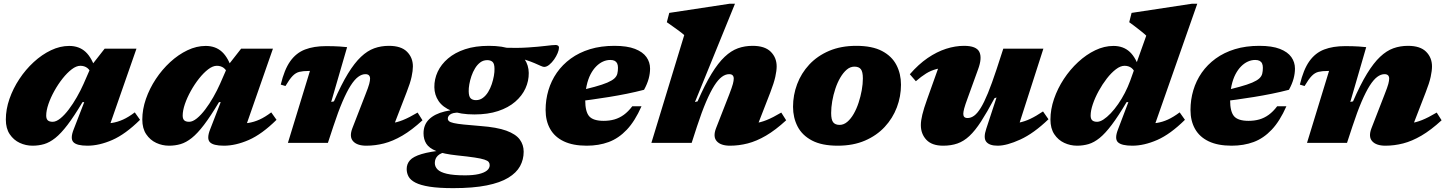

<svg xmlns="http://www.w3.org/2000/svg" viewBox="-20 -759 7683 1020"><path d="M371.5 -72 427.5 -216.5H418.5Q374 -142 339 -96Q304 -50 273.8 -26Q243.5 -2 214.5 6.5Q185.5 15 153 15Q117 15 84.8 0Q52.5 -15 31.8 -45.8Q11 -76.5 11 -124Q11 -178 30.2 -233.5Q49.5 -289 82.8 -339.2Q116 -389.5 159.2 -429.2Q202.5 -469 250.8 -492Q299 -515 347.5 -515Q400.5 -515 434.8 -483.2Q469 -451.5 489.5 -383.5L471 -354.5Q459.5 -386 444 -397.8Q428.5 -409.5 407 -409.5Q385.5 -409.5 361 -390.8Q336.5 -372 312.5 -341.8Q288.5 -311.5 268.8 -276Q249 -240.5 237.2 -206Q225.5 -171.5 225.5 -145Q225.5 -127.5 233.8 -119.8Q242 -112 260 -112Q278.5 -112 300.8 -130Q323 -148 345.5 -177.8Q368 -207.5 388.2 -243Q408.5 -278.5 424 -313.5L467.5 -413L536 -500.5H705L543.5 -37.5L503.5 -101.5Q543 -101 573.8 -105.8Q604.5 -110.5 633.8 -123.8Q663 -137 696 -162L724 -122.5Q646.5 -46 576.8 -15.5Q507 15 444.5 15Q387.5 15 369.8 -4Q352 -23 371.5 -72Z M1096.5 -72 1152.5 -216.5H1143.5Q1099 -142 1064 -96Q1029 -50 998.8 -26Q968.5 -2 939.5 6.5Q910.5 15 878 15Q842 15 809.8 0Q777.5 -15 756.8 -45.8Q736 -76.5 736 -124Q736 -178 755.2 -233.5Q774.5 -289 807.8 -339.2Q841 -389.5 884.2 -429.2Q927.5 -469 975.8 -492Q1024 -515 1072.5 -515Q1125.5 -515 1159.8 -483.2Q1194 -451.5 1214.5 -383.5L1196 -354.5Q1184.5 -386 1169 -397.8Q1153.5 -409.5 1132 -409.5Q1110.5 -409.5 1086 -390.8Q1061.5 -372 1037.5 -341.8Q1013.5 -311.5 993.8 -276Q974 -240.5 962.2 -206Q950.5 -171.5 950.5 -145Q950.5 -127.5 958.8 -119.8Q967 -112 985 -112Q1003.5 -112 1025.8 -130Q1048 -148 1070.5 -177.8Q1093 -207.5 1113.2 -243Q1133.5 -278.5 1149 -313.5L1192.5 -413L1261 -500.5H1430L1268.5 -37.5L1228.5 -101.5Q1268 -101 1298.8 -105.8Q1329.5 -110.5 1358.8 -123.8Q1388 -137 1421 -162L1449 -122.5Q1371.5 -46 1301.8 -15.5Q1232 15 1169.5 15Q1112.5 15 1094.8 -4Q1077 -23 1096.5 -72Z M1496.5 -302 1471.5 -309.5Q1490.5 -389.5 1522 -433.8Q1553.5 -478 1600.5 -496Q1647.5 -514 1712 -514Q1734.5 -514 1750.8 -513.5Q1767 -513 1784 -512Q1801 -511 1824 -508.5L1739.5 -217.5L1754 -220.5Q1793 -310 1828.2 -367.5Q1863.5 -425 1897.8 -457.2Q1932 -489.5 1968.2 -502.5Q2004.5 -515.5 2046 -515.5Q2111 -515.5 2142.2 -484.2Q2173.5 -453 2173.5 -406Q2173.5 -383.5 2166.5 -350.8Q2159.5 -318 2140 -268.5L2053 -43.5L1998.5 -104Q2030.5 -101.5 2059 -104.8Q2087.5 -108 2120.2 -121Q2153 -134 2198.5 -161L2224.5 -120Q2168 -68 2117.5 -38.5Q2067 -9 2020 3Q1973 15 1926.5 15Q1877 15 1855.8 -8.8Q1834.5 -32.5 1852 -78L1921.5 -257Q1937 -296 1941.5 -313.2Q1946 -330.5 1946 -341.5Q1946 -352.5 1940 -358.8Q1934 -365 1921 -365Q1902 -365 1882.5 -350.5Q1863 -336 1842.5 -303.8Q1822 -271.5 1799.2 -218.5Q1776.5 -165.5 1751 -88L1722 0H1509.5L1626.5 -382Q1625 -382 1623.2 -382Q1621.5 -382 1619 -382Q1589.5 -382 1570.2 -377.2Q1551 -372.5 1534.5 -355.5Q1518 -338.5 1496.5 -302Z M2870.5 -403.5Q2865 -403.5 2852.2 -409.2Q2839.5 -415 2819.8 -423.5Q2800 -432 2773.8 -440.5Q2747.5 -449 2715 -454.8Q2682.5 -460.5 2644 -460.5L2655 -505.5Q2728.5 -503 2784.8 -506.8Q2841 -510.5 2878.8 -515.2Q2916.5 -520 2932.5 -520Q2938.5 -520 2944 -516.8Q2949.5 -513.5 2949.5 -505.5Q2949.5 -494 2942.5 -477Q2935.5 -460 2923.8 -443.2Q2912 -426.5 2898 -415Q2884 -403.5 2870.5 -403.5ZM2509 -227Q2529 -227 2545.2 -239Q2561.5 -251 2573.2 -270.2Q2585 -289.5 2592.5 -312Q2600 -334.5 2603.8 -356Q2607.5 -377.5 2607 -393Q2607 -420.5 2596.8 -430Q2586.5 -439.5 2568.5 -439.5Q2547.5 -439.5 2531.5 -427.5Q2515.5 -415.5 2503.8 -396.2Q2492 -377 2484.5 -354.8Q2477 -332.5 2473.2 -311Q2469.5 -289.5 2470 -273.5Q2470.5 -246 2480.5 -236.5Q2490.5 -227 2509 -227ZM2577 -515.5Q2652 -515.5 2698.5 -496.5Q2745 -477.5 2766.8 -444.8Q2788.5 -412 2789 -371.5Q2789.5 -329 2771.5 -289.5Q2753.5 -250 2717 -218.5Q2680.5 -187 2626.2 -169Q2572 -151 2500 -151Q2425.5 -151 2378.8 -170.2Q2332 -189.5 2310 -222.2Q2288 -255 2287.5 -295.5Q2287 -338.5 2305.2 -377.8Q2323.5 -417 2360 -448.2Q2396.5 -479.5 2450.8 -497.5Q2505 -515.5 2577 -515.5ZM2388 240.5Q2311 240.5 2262.2 232.8Q2213.5 225 2187 211.2Q2160.5 197.5 2150.5 179Q2140.5 160.5 2140.5 139Q2140.5 112 2157.8 92.5Q2175 73 2219.5 59.5Q2264 46 2346 38L2362.5 38.5L2358 47Q2339.5 49.5 2326.8 54.8Q2314 60 2306 67.8Q2298 75.5 2294 85.2Q2290 95 2290 107Q2290 126.5 2304.5 141.2Q2319 156 2354 164.2Q2389 172.5 2450.5 172.5Q2493.5 172.5 2522.8 165.8Q2552 159 2566.8 147Q2581.5 135 2581.5 118.5Q2581.5 108.5 2576 101.5Q2570.5 94.5 2553.2 88.8Q2536 83 2501.2 77.8Q2466.5 72.5 2408 66.5Q2336.5 59 2298 43.5Q2259.5 28 2244.8 4.5Q2230 -19 2230 -51Q2230 -96.5 2259.5 -125.2Q2289 -154 2343.2 -167Q2397.5 -180 2471 -177.5L2448.5 -160.5Q2394.5 -163.5 2376.8 -154Q2359 -144.5 2359 -129Q2359 -121 2365.5 -115.2Q2372 -109.5 2390.5 -105.2Q2409 -101 2443.2 -97.5Q2477.5 -94 2533 -89.5Q2620 -83 2670 -64.8Q2720 -46.5 2741 -18.2Q2762 10 2762 47Q2762 88.5 2742.8 123.8Q2723.5 159 2680.5 185.2Q2637.5 211.5 2565.5 226Q2493.5 240.5 2388 240.5Z M3222 -440.5Q3202.5 -440.5 3183.5 -432Q3164.5 -423.5 3147.5 -406.5Q3130.5 -389.5 3117.2 -364Q3104 -338.5 3096.5 -304.2Q3089 -270 3089 -226.5Q3089 -165.5 3110.2 -141.2Q3131.5 -117 3187 -117Q3218 -117 3244.2 -124.5Q3270.5 -132 3294 -149Q3317.5 -166 3339 -194.5H3388Q3353.5 -116 3310 -70Q3266.5 -24 3213.8 -4.5Q3161 15 3097 15Q3024 15 2975.5 -8Q2927 -31 2902.8 -73.8Q2878.5 -116.5 2878.5 -175Q2878.5 -229 2893.5 -279.5Q2908.5 -330 2938.2 -372.8Q2968 -415.5 3012.2 -447.8Q3056.5 -480 3114.5 -497.8Q3172.5 -515.5 3244 -515.5Q3312 -515.5 3353.5 -499.2Q3395 -483 3414.2 -455.8Q3433.5 -428.5 3433.5 -394.5Q3433.5 -368.5 3426 -340.8Q3418.5 -313 3401.5 -282Q3357.5 -270.5 3310.5 -261Q3263.5 -251.5 3215.8 -243.8Q3168 -236 3120.8 -229.5Q3073.5 -223 3028.5 -218.5L3031.5 -270Q3096.5 -286 3139 -297.8Q3181.5 -309.5 3206.5 -320.2Q3231.5 -331 3243.8 -342.2Q3256 -353.5 3259.5 -367.2Q3263 -381 3263 -399Q3263 -412.5 3258.8 -421.8Q3254.5 -431 3245.5 -435.8Q3236.5 -440.5 3222 -440.5Z M3683 -88 3654.5 0H3440.5L3615 -572.5Q3606.5 -580.5 3590 -592.8Q3573.5 -605 3555.2 -618Q3537 -631 3522.5 -641L3535.5 -690.5L3855 -739H3884.5L3672 -217L3686 -220.5Q3725 -310 3760.2 -367.5Q3795.5 -425 3829.8 -457.2Q3864 -489.5 3900.2 -502.5Q3936.5 -515.5 3978 -515.5Q4043 -515.5 4074.5 -484.2Q4106 -453 4106 -406Q4106 -383.5 4098.8 -350.8Q4091.5 -318 4072.5 -268.5L3985 -43.5L3930.5 -104Q3963 -101.5 3991.2 -104.8Q4019.5 -108 4052.2 -121Q4085 -134 4130.5 -161L4156.5 -120Q4100 -68 4049.5 -38.5Q3999 -9 3952 3Q3905 15 3858.5 15Q3809 15 3787.8 -8.8Q3766.5 -32.5 3784 -78L3854 -257Q3869 -296 3873.5 -313.2Q3878 -330.5 3878 -341.5Q3878 -352.5 3872.2 -358.8Q3866.5 -365 3853.5 -365Q3834 -365 3814.5 -350.5Q3795 -336 3774.5 -303.8Q3754 -271.5 3731.2 -218.5Q3708.5 -165.5 3683 -88Z M4529 -515.5Q4613.5 -515.5 4665.8 -488Q4718 -460.5 4742.2 -413.8Q4766.5 -367 4766.5 -309Q4766.5 -246.5 4744.5 -188.5Q4722.5 -130.5 4680 -84.8Q4637.5 -39 4575 -12Q4512.5 15 4430.5 15Q4346 15 4293.8 -12.5Q4241.5 -40 4217.2 -87Q4193 -134 4193 -191.5Q4193 -254 4214.8 -312Q4236.5 -370 4279.2 -416Q4322 -462 4384.8 -488.8Q4447.5 -515.5 4529 -515.5ZM4440.5 -95.5Q4462 -95.5 4481 -111.5Q4500 -127.5 4515.2 -154Q4530.5 -180.5 4541.2 -213.2Q4552 -246 4558 -279.5Q4564 -313 4564 -342Q4564 -378 4553.2 -391.5Q4542.5 -405 4519 -405Q4497 -405 4478.2 -389Q4459.5 -373 4444 -346.5Q4428.5 -320 4417.8 -287.5Q4407 -255 4401.2 -221.5Q4395.5 -188 4395.5 -158.5Q4395.5 -122.5 4406.5 -109Q4417.5 -95.5 4440.5 -95.5Z M5219.5 -75 5274 -241 5263.5 -237.5Q5223.5 -162.5 5191.8 -113.5Q5160 -64.5 5130 -36.5Q5100 -8.5 5066.5 3.2Q5033 15 4990.5 15Q4931 15 4901.5 -16.2Q4872 -47.5 4872 -94.5Q4872 -117.5 4879.8 -149.8Q4887.5 -182 4905.5 -232L4986 -457.5L5027 -400.5Q4985.5 -400 4955.5 -392.2Q4925.5 -384.5 4899.8 -368.5Q4874 -352.5 4845.5 -327.5L4813.5 -364.5Q4859.5 -417.5 4908.2 -450.8Q4957 -484 5006 -499.8Q5055 -515.5 5101.5 -515.5Q5167 -515.5 5182.8 -483.2Q5198.5 -451 5176 -390.5L5121.5 -240Q5107 -201 5102.2 -182.5Q5097.5 -164 5097.5 -154Q5097.5 -143 5103 -137.5Q5108.5 -132 5120.5 -132Q5138 -132 5155 -144.2Q5172 -156.5 5190 -185.5Q5208 -214.5 5228.5 -264.5Q5249 -314.5 5274 -390L5310 -500.5H5523L5373 -33.5L5322.5 -102.5Q5360.5 -101.5 5391.5 -107.2Q5422.5 -113 5453.2 -127.5Q5484 -142 5521 -167L5550 -125.5Q5472 -50.5 5400.5 -17.8Q5329 15 5280 15Q5236.5 15 5219.8 -5.5Q5203 -26 5219.5 -75Z M6018 -354.5Q6006 -387 5990.8 -398.2Q5975.5 -409.5 5954 -409.5Q5932.5 -409.5 5908 -390.8Q5883.5 -372 5860 -341.8Q5836.5 -311.5 5817 -276Q5797.5 -240.5 5785.8 -206Q5774 -171.5 5774 -145Q5774 -127.5 5782.5 -119.8Q5791 -112 5808.5 -112Q5823.5 -112 5842 -124Q5860.5 -136 5880.8 -157.2Q5901 -178.5 5920.2 -206.2Q5939.5 -234 5955.8 -265.5Q5972 -297 5984 -329.5L6069.5 -569.5Q6061 -578 6044.5 -591.2Q6028 -604.5 6010.2 -618Q5992.5 -631.5 5979 -641L5991.5 -690.5L6311 -739H6340.5L6094.5 -37.5L6054 -101.5Q6093.5 -101 6124.5 -105.8Q6155.5 -110.5 6184.5 -123.8Q6213.5 -137 6247 -162L6275 -122.5Q6197.5 -46 6127.8 -15.5Q6058 15 5995.5 15Q5938.5 15 5919.2 -3.2Q5900 -21.5 5919 -70.5L5974.5 -216.5H5965Q5921 -142 5886.2 -96Q5851.5 -50 5821.8 -26Q5792 -2 5763 6.5Q5734 15 5702 15Q5666 15 5633.8 0Q5601.5 -15 5581 -45.8Q5560.5 -76.5 5560.5 -124Q5560.5 -178 5579.5 -233.5Q5598.5 -289 5631.5 -339.2Q5664.5 -389.5 5707.5 -429.2Q5750.5 -469 5798.5 -492Q5846.5 -515 5895 -515Q5948 -515 5982 -483.2Q6016 -451.5 6036.5 -383.5Z M6648 -440.5Q6628.5 -440.5 6609.5 -432Q6590.5 -423.5 6573.5 -406.5Q6556.5 -389.5 6543.2 -364Q6530 -338.5 6522.5 -304.2Q6515 -270 6515 -226.5Q6515 -165.5 6536.2 -141.2Q6557.5 -117 6613 -117Q6644 -117 6670.2 -124.5Q6696.5 -132 6720 -149Q6743.5 -166 6765 -194.5H6814Q6779.5 -116 6736 -70Q6692.5 -24 6639.8 -4.5Q6587 15 6523 15Q6450 15 6401.5 -8Q6353 -31 6328.8 -73.8Q6304.5 -116.5 6304.5 -175Q6304.5 -229 6319.5 -279.5Q6334.5 -330 6364.2 -372.8Q6394 -415.5 6438.2 -447.8Q6482.5 -480 6540.5 -497.8Q6598.5 -515.5 6670 -515.5Q6738 -515.5 6779.5 -499.2Q6821 -483 6840.2 -455.8Q6859.5 -428.5 6859.5 -394.5Q6859.5 -368.5 6852 -340.8Q6844.5 -313 6827.5 -282Q6783.5 -270.5 6736.5 -261Q6689.5 -251.5 6641.8 -243.8Q6594 -236 6546.8 -229.5Q6499.5 -223 6454.5 -218.5L6457.5 -270Q6522.5 -286 6565 -297.8Q6607.5 -309.5 6632.5 -320.2Q6657.5 -331 6669.8 -342.2Q6682 -353.5 6685.5 -367.2Q6689 -381 6689 -399Q6689 -412.5 6684.8 -421.8Q6680.5 -431 6671.5 -435.8Q6662.5 -440.5 6648 -440.5Z M6910.5 -302 6885.5 -309.5Q6904.5 -389.5 6936 -433.8Q6967.5 -478 7014.5 -496Q7061.5 -514 7126 -514Q7148.5 -514 7164.8 -513.5Q7181 -513 7198 -512Q7215 -511 7238 -508.5L7153.5 -217.5L7168 -220.5Q7207 -310 7242.2 -367.5Q7277.5 -425 7311.8 -457.2Q7346 -489.5 7382.2 -502.5Q7418.5 -515.5 7460 -515.5Q7525 -515.5 7556.2 -484.2Q7587.5 -453 7587.5 -406Q7587.5 -383.5 7580.5 -350.8Q7573.5 -318 7554 -268.5L7467 -43.5L7412.5 -104Q7444.5 -101.5 7473 -104.8Q7501.5 -108 7534.2 -121Q7567 -134 7612.5 -161L7638.5 -120Q7582 -68 7531.5 -38.5Q7481 -9 7434 3Q7387 15 7340.5 15Q7291 15 7269.8 -8.8Q7248.5 -32.5 7266 -78L7335.5 -257Q7351 -296 7355.5 -313.2Q7360 -330.5 7360 -341.5Q7360 -352.5 7354 -358.8Q7348 -365 7335 -365Q7316 -365 7296.5 -350.5Q7277 -336 7256.5 -303.8Q7236 -271.5 7213.2 -218.5Q7190.5 -165.5 7165 -88L7136 0H6923.5L7040.5 -382Q7039 -382 7037.2 -382Q7035.5 -382 7033 -382Q7003.5 -382 6984.2 -377.2Q6965 -372.5 6948.5 -355.5Q6932 -338.5 6910.5 -302Z"/></svg>

Font: Newsreader 9pt ExtraBold
Style: Italic
Weight: 800
Italic angle: -17°
Designer: Hugues Gentile
Foundry: Production Type
Version: Version 1.003